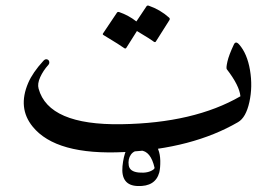

<svg xmlns="http://www.w3.org/2000/svg" viewBox="-20 -528 966 675"><path d="M820.8 -371.6Q849.1 -339.4 858.9 -281.5Q868.7 -223.6 856.7 -169.2Q844.7 -114.7 816.9 -98.6Q656.7 -5.4 416.7 6.6Q176.8 18.6 94.7 -83Q41.5 -148.4 79.1 -236.3Q94.7 -272.9 132.8 -314.5Q139.2 -321.3 145.5 -319.3Q151.9 -317.4 153.1 -311Q154.3 -304.7 149.9 -299.8Q131.8 -279.8 121.3 -256.6Q110.8 -233.4 115.7 -216.3Q150.9 -87.4 406.5 -91.3Q662.1 -95.2 825.2 -189.5Q821.8 -227.1 777.3 -284.7Q774.4 -288.6 779.5 -311.5Q784.7 -334.5 802.2 -371.6Q808.6 -385.3 820.8 -371.6ZM495.1 -505.9Q497.6 -509.8 503.4 -507.8Q543 -494.1 574.2 -466.3Q578.6 -462.4 575.7 -457.5L527.8 -381.8Q524.9 -377.4 518.1 -383.3Q511.7 -388.7 461.4 -418.9L423.8 -359.4Q420.9 -355 413.8 -360.8Q406.7 -366.7 343.8 -404.8Q339.8 -407.2 342.3 -410.6L391.1 -483.4Q393.6 -487.3 399.4 -485.4Q432.1 -474.1 459.5 -452.6ZM543.5 37.1Q543.9 62.5 540 78.1Q526.4 128.4 463.9 126Q404.3 124 410.6 56.2Q417.5 -11.7 449.7 -36.1Q481.9 -60.5 517.1 -29.8Q542.5 -8.3 543.5 37.1ZM523.4 62Q509.8 2.4 473.6 1Q451.2 0 440.2 15.6Q429.2 31.2 432.6 53.5Q436 75.7 468.5 78.6Q501 81.5 519.5 67.9Q523.4 64.9 523.4 62Z"/></svg>

Font: Amiri
Style: Regular
Weight: 400
Designer: Khaled Hosny
Version: Version 000.108